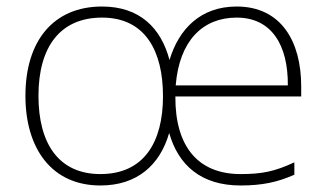

<svg xmlns="http://www.w3.org/2000/svg" viewBox="-20 -559 1003 589"><path d="M706 -539C596 -539 529 -471 500 -375C474 -473 409 -539 293 -539C145 -539 58 -435 58 -265C58 -104 138 10 288 10C402 10 471 -54 499 -151C527 -53 596 10 718 10C784 10 831 0 883 -23V-61C823 -33 784 -25 718 -25C588 -25 517 -109 518 -263H904V-294C904 -434 841 -539 706 -539ZM706 -505C813 -505 864 -421 863 -297H519C530 -433 601 -505 706 -505ZM293 -505C426 -505 480 -402 480 -264C480 -122 421 -25 288 -25C159 -25 98 -120 98 -265C98 -417 166 -505 293 -505Z"/></svg>

Font: Noto Sans Ethiopic ExtraLight
Style: Regular
Weight: 200
Designer: Monotype Design Team
Foundry: Monotype Imaging Inc.
Version: Version 2.102